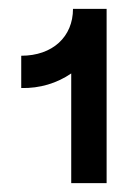

<svg xmlns="http://www.w3.org/2000/svg" viewBox="-20 -720 309 434"><path d="M28 -594V-521C70 -520 109 -532 141 -554V-306H221V-700H145C145 -637 99 -594 28 -594Z"/></svg>

Font: Fixel Display Medium
Style: Regular
Weight: 500
Designer: AlfaBravo + MacPaw
Foundry: Kyrylo Tkachov, Marchela Mozhyna, Serhii Makarenko, Maria Weinstein, Zakhar Kryvoshyya
Version: Version 1.211